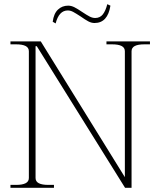

<svg xmlns="http://www.w3.org/2000/svg" viewBox="-20 -898 767 918"><path d="M232 -794Q237 -833 257 -852Q277 -871 306 -871Q321 -871 336.5 -863Q352 -855 374 -840Q395 -826 408.5 -819Q422 -812 435 -812Q458 -812 471.5 -829Q485 -846 493 -878L508 -871Q495 -788 432 -788Q417 -788 402 -796Q387 -804 366 -819Q343 -834 330 -841Q317 -848 304 -848Q262 -848 246 -786ZM30 -14H57Q87 -14 102.5 -22Q118 -30 118 -47V-653Q118 -670 102.5 -678Q87 -686 57 -686H30V-700H175L577 -51V-653Q577 -670 561.5 -678Q546 -686 516 -686H489V-700H697V-686H670Q640 -686 624.5 -678Q609 -670 609 -653V0H578L156 -677H150V-47Q150 -30 165.5 -22Q181 -14 211 -14H238V0H30Z"/></svg>

Font: Taviraj Thin
Style: Regular
Weight: 250
Designer: Katatrad Team
Foundry: CadsonDemak
Version: Version 1.001